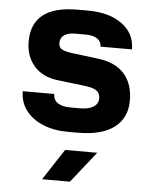

<svg xmlns="http://www.w3.org/2000/svg" viewBox="-55 -606 711 893"><g transform="rotate(5 300.0 -160.0)"><path d="M277 10Q209 10 158 -11.5Q107 -33 78.5 -71Q50 -109 50 -160H197Q197 -132 218 -118Q239 -104 277 -104H321Q362 -104 384.5 -118Q407 -132 407 -158Q407 -183 389 -194.5Q371 -206 334 -210L208 -225Q135 -234 96 -279.5Q57 -325 57 -393Q57 -560 271 -560H318Q419 -560 479 -516Q539 -472 539 -398H392Q392 -422 372.5 -435Q353 -448 318 -448H271Q236 -448 218 -435Q200 -422 200 -399Q200 -376 217.5 -368Q235 -360 267 -356L387 -341Q468 -331 509 -284Q550 -237 550 -160Q550 -79 492 -34.5Q434 10 321 10ZM175 240 270 95H420L305 240Z"/></g></svg>

Font: JetBrains Mono NL ExtraBold
Style: Regular
Weight: 800
Designer: Philipp Nurullin, Konstantin Bulenkov
Foundry: JetBrains
Version: Version 2.304; ttfautohint (v1.8.4.7-5d5b)